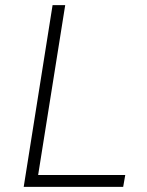

<svg xmlns="http://www.w3.org/2000/svg" viewBox="-20 -725 571 745"><path d="M72 0 184 -705H233L128 -46H466L458 0Z"/></svg>

Font: Nunito Sans 7pt SemiCondensed ExtraLight
Style: Italic
Weight: 250
Width: 4
Italic angle: -9°
Designer: Vernon Adams
Foundry: Vernon Adams
Version: Version 3.101;gftools[0.9.27]